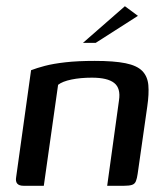

<svg xmlns="http://www.w3.org/2000/svg" viewBox="-20 -598 535 618"><path d="M56 0Q27 0 32 -28L80 -372Q98 -379 124.5 -386Q151 -393 190.5 -397.5Q230 -402 285 -402Q347 -402 384 -394.5Q421 -387 438 -369.5Q455 -352 457.5 -324Q460 -296 454 -255L423 -38Q421 -24 417.5 -15Q414 -6 405 -3Q396 0 379 0H325L363 -275Q369 -314 347.5 -331Q326 -348 276 -348Q239 -348 210 -342Q181 -336 167 -325L121 0ZM247 -460 382 -578 424 -547 288 -460Z"/></svg>

Font: Genos Thin Medium
Style: Italic
Weight: 500
Italic angle: -8°
Version: Version 1.010